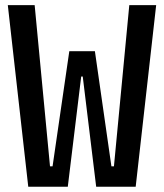

<svg xmlns="http://www.w3.org/2000/svg" viewBox="-20 -713 626 733"><path d="M87.9 0 9.8 -693.4H112.3L170.9 -78.1H180.7L244.6 -517.6H342.3L309.6 -420.9H290L238.8 0ZM347.2 0 295.9 -420.9H276.4L244.6 -517.6H342.3L405.3 -78.1H415L473.6 -693.4H576.2L498 0Z"/></svg>

Font: Cascadia Code
Style: Regular
Weight: 400
Designer: Aaron Bell
Foundry: Saja Typeworks
Version: Version 2404.023